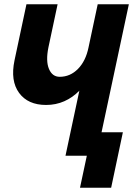

<svg xmlns="http://www.w3.org/2000/svg" viewBox="-20 -730 640 900"><path d="M287 0 352 -305Q321 -273 281.5 -255.5Q242 -238 196 -238Q111 -238 69.5 -294.5Q28 -351 48 -447L104 -710H250L207 -508Q194 -444 209.5 -407Q225 -370 260 -370Q309 -370 345.5 -407Q382 -444 395 -508L438 -710H584L456 -110H556L501 150H355L387 0Z"/></svg>

Font: Geist Mono Black
Style: Italic
Weight: 900
Italic angle: -12°
Monospace: yes
Designer: Basement.studio, Andrés Briganti, Mateo Zaragoza
Foundry: Basement.studio, Vercel, Andrés Briganti, Guido Ferreyra, Mateo Zaragoza
Version: Version 1.500; ttfautohint (v1.8.4.7-5d5b)